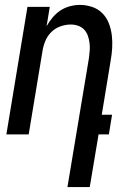

<svg xmlns="http://www.w3.org/2000/svg" viewBox="-20 -548 540 783"><path d="M255 215 343 -313Q345 -328 346 -343.5Q347 -359 345 -374Q343 -389 338 -403Q333 -417 323 -427.5Q313 -438 298.5 -443Q284 -448 269 -448Q248 -448 226.5 -440.5Q205 -433 189 -417Q173 -401 164.5 -380Q156 -359 153 -338L97 0H6L92 -520H183L170 -441Q180 -459 194 -476Q208 -493 226 -505Q244 -517 265 -522.5Q286 -528 306 -528Q332 -528 356.5 -519.5Q381 -511 398 -493.5Q415 -476 424 -452.5Q433 -429 436 -404Q439 -379 437.5 -352.5Q436 -326 431 -299L395 -80H437L424 0H382L346 215Z"/></svg>

Font: Iosevka Medium Oblique
Style: Regular
Weight: 500
Italic angle: -9°
Monospace: yes
Designer: Belleve Invis
Foundry: Belleve Invis
Version: Version 32.5.0; ttfautohint (v1.8.4)